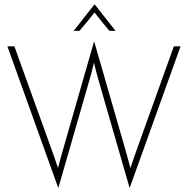

<svg xmlns="http://www.w3.org/2000/svg" viewBox="-20 -837 859 878"><path d="M245.8 20.8 13.9 -625H45.8L211.1 -166.7Q219.4 -143.1 228.1 -119.1Q236.8 -95.1 245.1 -68.8Q252.1 -95.1 258.7 -119.1Q265.3 -143.1 272.2 -166.7L409.7 -645.8H411.1L549.3 -166.7Q556.2 -143.1 562.8 -118.8Q569.4 -94.4 576.4 -68.1Q584.7 -94.4 593.4 -118.8Q602.1 -143.1 610.4 -166.7L775 -625H805.6L573.6 20.8H572.2L434 -458.3Q427.8 -479.2 421.9 -501.4Q416 -523.6 409.7 -550.7Q403.5 -523.6 397.6 -501.4Q391.7 -479.2 385.4 -458.3L247.2 20.8ZM316.7 -695.8 411.8 -816.7H413.2L508.3 -695.8H480.6Q462.5 -716.7 445.5 -737.8Q428.5 -759 412.5 -779.9Q395.8 -759 378.5 -737.8Q361.1 -716.7 343.1 -695.8Z"/></svg>

Font: Afacad Flux Thin
Style: Regular
Weight: 250
Designer: Kristian Moeller
Foundry: Dicotype
Version: Version 1.100